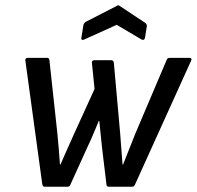

<svg xmlns="http://www.w3.org/2000/svg" viewBox="-20 -707 745 727"><path d="M148 0Q142 0 140 -10L76 -478Q75 -488 86 -488H158Q166 -488 167 -480L197 -204Q200 -175 202.5 -144Q205 -113 207 -84H209Q222 -113 234.5 -142Q247 -171 260 -199L338 -370L328 -469Q327 -479 338 -479H402Q409 -479 411 -470L435 -202Q437 -172 439.5 -142.5Q442 -113 444 -84H446Q457 -113 469 -142Q481 -171 492 -200L611 -480Q613 -485 616 -486.5Q619 -488 623 -488H697Q702 -488 704 -485.5Q706 -483 704 -478L492 -10Q490 -5 487.5 -2.5Q485 0 480 0H393Q383 0 383 -9L366 -151Q363 -175 361 -199.5Q359 -224 356 -249H354Q344 -225 333.5 -200Q323 -175 312 -152L247 -9Q244 0 236 0ZM298 -557Q294 -555 290.5 -556.5Q287 -558 288 -563L296 -613Q298 -620 306 -625L421 -684Q427 -690 434 -684L529 -621Q537 -615 536 -608L529 -564Q526 -552 515 -558L422 -613Z"/></svg>

Font: Sofia Sans Semi Condensed Medium
Style: Italic
Weight: 500
Italic angle: -9°
Version: Version 4.100